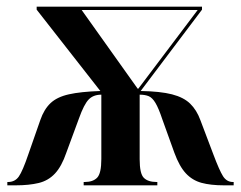

<svg xmlns="http://www.w3.org/2000/svg" viewBox="-20 -556 723 576"><path d="M2 0V-10H4Q25 -10 36.5 -26.5Q48 -43 65 -93L101 -196Q112 -228 131.5 -246.5Q151 -265 186.5 -273Q222 -281 281 -283L90 -527V-536H586V-527L402 -283Q461 -282 496 -273Q531 -264 550.5 -245Q570 -226 581 -196L620 -93Q638 -45 649 -27.5Q660 -10 679 -10H681V0H652Q612 0 584.5 -7.5Q557 -15 537.5 -36Q518 -57 503 -98L467 -198Q456 -231 446.5 -247Q437 -263 426 -267.5Q415 -272 399 -272V-78Q399 -35 411.5 -22.5Q424 -10 450 -10H452V0H231V-10H234Q259 -10 271.5 -23Q284 -36 284 -79V-272Q260 -272 246 -257.5Q232 -243 217 -201L179 -98Q165 -57 145 -35.5Q125 -14 96 -7Q67 0 27 0ZM393 -290H395L573 -526H225Z"/></svg>

Font: Noto Serif Display Condensed SemiBold
Style: Regular
Weight: 600
Width: 3
Designer: Monotype Design Team
Foundry: Monotype Imaging Inc.
Version: Version 2.009